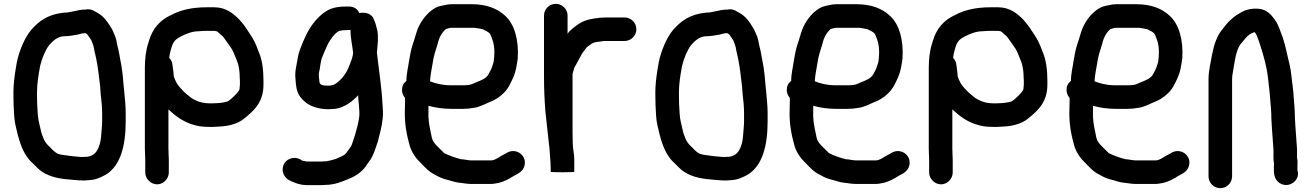

<svg xmlns="http://www.w3.org/2000/svg" viewBox="-20 -773 6843 1002"><path d="M314 -707C231.9 -698.8 183.9 -664.4 142 -616C108.9 -576.3 81 -509.8 68 -449L60 -401C54.4 -364.7 50 -328.8 50 -286C50 -265.3 50.3 -245 51 -225C53.7 -186.2 53 -151 61 -119C75.3 -54.6 90 2.2 122 47C132.8 63.2 144.9 72.9 158 86L175 103C207.7 135.7 255 153.7 313 161C349.3 163.8 380.5 169 419 169C429 168.3 438.3 167.7 447 167C482.2 165 508.4 151.4 533 138C610.2 90.5 636 -15 636 -140V-185C636 -219 631.6 -257 629 -289L624 -339C620.7 -383 616.5 -419.8 608 -460C603.4 -483.1 601 -503.4 595 -525C589.6 -544.9 588.5 -562.7 582 -581C573.2 -600.3 568.2 -617.3 557 -633C540.7 -659.1 526.6 -680.8 500 -699C477.7 -711.8 456.5 -730.3 426 -723H424C384.4 -723 352.8 -707 314 -707ZM426 -600C428.3 -598.4 433.6 -595.4 436 -593C443.5 -582.5 448.8 -573.6 456 -564C460 -556 462.7 -547 466 -538C471.3 -524.7 471.4 -509.5 476 -494C485.7 -455.1 492.2 -410.9 497 -368L502 -328L506 -277C509.5 -248.9 513 -215.2 513 -185V-140C513 -127.3 512.3 -115 511 -103C508.7 -78.7 507.9 -48 502 -26C491.4 11.2 477.5 38.3 437 45C430.3 45 423 45.3 415 46H399C377.8 43.9 348.5 41.9 327 38C312.1 36.3 291.9 34.5 279 28C265.2 20.1 255.3 10.6 245 -1C227.3 -16.7 211.8 -33 204 -59C196.8 -75.2 194.7 -83.8 190 -106C184.1 -131.8 178.6 -150.1 177 -179C174.2 -210.6 173 -249.5 173 -285C173 -338.9 181 -381.1 189 -427C197.4 -464.9 216.3 -510.7 236 -537C254.8 -557.9 279.3 -584 318 -584C340.1 -584 362.8 -588.9 383 -592C395 -595.3 411.4 -600 424 -600Z M738 60V127C738 160 767 189 800 189C833 189 861 160 861 127V60C861 44 859 22.9 859 5V-202C863.7 -197.3 869 -192.7 875 -188C918.8 -147.9 981.3 -111 1064 -111C1086.8 -109.7 1111.3 -111.6 1132 -113C1180.4 -116 1219.9 -128.8 1249 -150C1302 -192.4 1355 -236.7 1355 -331V-352C1355 -409.2 1347.9 -464.5 1329 -505C1323.4 -521.9 1315.3 -541.4 1308 -556L1296 -578C1287.6 -590.6 1277.7 -605.3 1269 -619C1258 -636.8 1242.5 -656.2 1229 -671C1197.1 -702.9 1159 -735 1097 -735H1059C982.2 -735 922.2 -721 872 -694C815.5 -668.9 776.6 -623.8 758 -562L753 -545C741.3 -510 736 -464.1 736 -418V4C736 23 738 43 738 60ZM1059 -612H1097C1099.7 -612 1102.3 -611.7 1105 -611C1113.6 -611 1121.3 -602.7 1127 -597C1136.9 -589.6 1145.3 -581.8 1152 -571C1162.2 -558.3 1171.4 -542.3 1181 -530L1191 -515C1195.6 -504.4 1201.3 -496.5 1205 -484L1215 -460C1225.7 -436 1231 -402.7 1231 -371C1231.7 -364.3 1232 -358 1232 -352V-331C1232 -327 1231.7 -323.3 1231 -320C1231 -316 1230.7 -312 1230 -308C1230 -307.3 1229.7 -306.3 1229 -305C1229 -301.8 1223.5 -296 1222 -294L1214 -284C1209.1 -277.5 1190.8 -261 1186 -257L1176 -249C1172.5 -245.5 1167.3 -244.2 1163 -242C1143.4 -237.1 1118.3 -234 1094 -234C1085.3 -233.3 1077 -233.3 1069 -234C1030.5 -234 995.9 -248.8 973 -266C953.6 -281.1 940.5 -292.8 924 -311C906.6 -328.4 895.4 -348.9 887 -374C887 -383.3 884.9 -394.2 884 -405L880 -435C878.7 -449 873 -461 863 -471C864.6 -487.1 867.2 -497.8 871 -511L876 -528C880.3 -543.2 885.1 -550.2 894 -562C902.1 -570.1 913.8 -577.9 924 -583C951 -595.5 979.9 -610 1018 -610C1030.4 -611.1 1046.5 -612 1059 -612Z M1823 -497C1819.6 -469.5 1813.6 -458.2 1804 -433C1792.3 -400.1 1772.7 -369.9 1748 -349C1733.5 -335.8 1719.9 -326 1693 -326C1673.1 -326 1647 -326.8 1647 -347C1646.3 -355 1645.3 -364 1644 -374V-388C1644.7 -394.7 1646 -401.7 1648 -409C1651.1 -424.6 1654 -456 1660 -471C1668.9 -491.4 1681.8 -524.6 1692 -545C1705 -567.8 1723.8 -596.1 1747 -610C1755.3 -614.1 1776.4 -616 1789 -616H1799C1802.3 -616 1805.7 -616.3 1809 -617C1809 -574.5 1818.6 -536.9 1823 -497ZM1855 -705C1845 -727.7 1826.3 -739 1799 -739H1789C1719 -739 1686.8 -723.7 1648 -688C1608.6 -650.3 1584.6 -609.4 1562 -556C1549.5 -524 1538.3 -502.3 1533 -465C1527.5 -430 1517.8 -401.7 1522 -362L1524 -336C1527.8 -302.2 1534.7 -280.5 1554 -259C1579.3 -229.9 1609.6 -213.7 1656 -206C1681 -201 1703.4 -203.5 1730 -205C1778.7 -212.5 1820.6 -244.4 1849 -276C1849 -259.5 1852.2 -239.1 1853 -225C1854.1 -201.1 1856.8 -188.8 1855 -166C1850.6 -130.9 1841.7 -98.5 1833 -69C1827.4 -49.6 1821.3 -36.7 1816 -18L1811 -8C1803.4 3.4 1795 14.2 1788 24C1777 40.5 1751.6 46.2 1734 56C1718.8 61.1 1698.8 66.2 1682 69H1673C1668.3 69.7 1663.7 70 1659 70H1581C1576.6 69.1 1562.4 66.6 1556 65C1526.5 40.4 1482.2 50.3 1464.5 78.5C1444.5 110.3 1458.4 147.6 1483 164C1503.2 176.6 1544.8 193 1579 193H1659C1665.7 193 1672 192.7 1678 192C1725.5 192 1766.9 174.6 1801 160C1838 145.2 1866.8 124.6 1889 95C1896.2 82.4 1905.2 72.3 1914 59C1931 31.8 1941.1 -2.4 1952 -35C1960.8 -72.3 1973 -110.5 1977 -154C1980.7 -183.5 1977.5 -202.8 1976 -232C1972 -316.4 1956.3 -414.1 1947 -498C1947.7 -505.3 1948.3 -512.3 1949 -519L1951 -545C1952.3 -555.7 1952.7 -565 1952 -573V-586C1952 -595.3 1951 -605 1949 -615C1943 -636.1 1940.2 -654.1 1931 -671C1928.6 -677 1928 -681 1923 -686.5C1908.3 -702.6 1887.9 -710.2 1855 -705Z M2386 58C2354.2 50.1 2323.6 38.8 2298 26L2257 -15C2249.7 -22.3 2246.3 -28.2 2240 -37C2234.1 -48.7 2231.5 -63.7 2228 -82C2219.9 -119.3 2213.8 -152.7 2216 -197V-221C2250.1 -211.3 2291.4 -205 2333 -205H2399C2417.4 -205 2434.3 -206.9 2450 -210C2480.6 -212.8 2505.9 -228.4 2530 -238C2561.2 -249.7 2585.5 -264.5 2607 -286C2631.5 -308.8 2644.9 -338.3 2659 -370C2672.1 -398.9 2676.6 -430.4 2682 -468C2688 -563.4 2665.8 -646.2 2616 -691C2576.3 -728.3 2518.8 -751 2443 -751H2336C2324 -751 2311.7 -749.3 2299 -746L2279 -742C2264.3 -738.7 2249.7 -731.7 2235 -721C2202.7 -696.8 2176.6 -662.5 2160 -622C2150.9 -599.2 2143.1 -566.2 2134 -542C2125.6 -516.7 2120.1 -487.7 2115 -457C2110.4 -421.6 2101 -389.8 2101 -351C2085.7 -339 2078 -323.3 2078 -304C2078 -288 2083.3 -274 2094 -262V-249C2093.3 -231 2093 -214.3 2093 -199C2090.1 -128.9 2102.8 -67.8 2118 -13C2125.8 13.8 2137 30.4 2150 49C2159.9 62.6 2174.6 75.1 2186 88L2203 105C2210.3 112.3 2217.3 118.3 2224 123C2235.8 132.7 2253.1 139.3 2267 148C2282.7 156.4 2301.5 162.5 2321 167C2341.3 172.1 2357.2 179.5 2381 181C2401.1 183.2 2418.6 187 2440 187H2543C2556.7 187 2572.6 182.8 2585 181C2609.7 174.8 2638.9 159.7 2658 147C2660.7 145 2663 143.7 2665 143C2687.9 131.5 2708.7 120 2716.5 94C2732.8 39.5 2674.8 -2.5 2628 23C2616.3 30.8 2602.5 36 2590 44C2578.4 51 2561.2 64 2543 64H2437C2420.9 64 2403 58 2386 58ZM2336 -628H2456C2463.3 -626.7 2469 -625.8 2473 -625.5C2482.1 -624.7 2491.7 -621.2 2501 -620L2502 -619L2520 -610C2524.7 -607.3 2529.3 -604 2534 -600C2535.3 -598 2536.7 -596.3 2538 -595C2542.7 -587.2 2547 -572 2550 -565C2557.2 -547.1 2560 -522.2 2560 -498C2560 -483.9 2558.2 -468.1 2557 -456L2555 -446C2550 -431 2547 -418.3 2540 -405.5C2533.6 -393.8 2529.4 -382.4 2520 -373C2501.1 -354.1 2472.4 -348.2 2448 -336C2435.5 -329.7 2417.5 -328 2399 -328H2330C2290.6 -328 2251.7 -337.1 2224 -349C2225.3 -365 2227 -379.3 2229 -392L2237 -438C2242.8 -480.7 2252.7 -506.9 2264 -544C2271.5 -577.8 2286 -603.6 2308 -622H2309C2317.3 -623.7 2326.7 -628 2336 -628Z M2819 -692V-372C2819 -311.6 2821.8 -249.1 2826 -194C2833.5 -131.6 2838.7 -71.7 2846 -11C2846.7 -9 2847 -7 2847 -5C2849.2 33.8 2854 71.3 2854 109V123C2854 125 2874.3 126 2915 126C2956.3 126 2977 125 2977 123V59C2977 29.3 2969 4.1 2969 -27C2968.3 -44.3 2968 -62 2968 -80V-384C2968 -393.8 2977 -414.7 2977 -420C2978.3 -422 2980 -424.7 2982 -428C2994.9 -452.3 3002 -463.1 3014 -487C3023.4 -503.9 3032.3 -511.8 3043 -527C3054.9 -534.9 3063.3 -543.2 3073 -548C3085.2 -554.1 3102.5 -555.1 3119 -557L3131 -559H3239C3273.1 -559 3301 -586.5 3301 -620.5C3301 -654.5 3273.1 -682 3239 -682H3144C3136.7 -682 3129.7 -681.7 3123 -681C3115.7 -681 3108.3 -680.3 3101 -679L3085 -677C3079 -675.7 3073 -674.7 3067 -674C3039.9 -669.8 3017.5 -659.4 2998 -647L2974 -629C2960.5 -618.2 2947.8 -607.7 2942 -596V-692C2942 -725.3 2914 -753 2880.5 -753C2847 -753 2819 -725.3 2819 -692Z M3664 -707C3581.9 -698.8 3533.9 -664.4 3492 -616C3458.9 -576.3 3431 -509.8 3418 -449L3410 -401C3404.4 -364.7 3400 -328.8 3400 -286C3400 -265.3 3400.3 -245 3401 -225C3403.7 -186.2 3403 -151 3411 -119C3425.3 -54.6 3440 2.2 3472 47C3482.8 63.2 3494.9 72.9 3508 86L3525 103C3557.7 135.7 3605 153.7 3663 161C3699.3 163.8 3730.5 169 3769 169C3779 168.3 3788.3 167.7 3797 167C3832.2 165 3858.4 151.4 3883 138C3960.2 90.5 3986 -15 3986 -140V-185C3986 -219 3981.6 -257 3979 -289L3974 -339C3970.7 -383 3966.5 -419.8 3958 -460C3953.4 -483.1 3951 -503.4 3945 -525C3939.6 -544.9 3938.5 -562.7 3932 -581C3923.2 -600.3 3918.2 -617.3 3907 -633C3890.7 -659.1 3876.6 -680.8 3850 -699C3827.7 -711.8 3806.5 -730.3 3776 -723H3774C3734.4 -723 3702.8 -707 3664 -707ZM3776 -600C3778.3 -598.4 3783.6 -595.4 3786 -593C3793.5 -582.5 3798.8 -573.6 3806 -564C3810 -556 3812.7 -547 3816 -538C3821.3 -524.7 3821.4 -509.5 3826 -494C3835.7 -455.1 3842.2 -410.9 3847 -368L3852 -328L3856 -277C3859.5 -248.9 3863 -215.2 3863 -185V-140C3863 -127.3 3862.3 -115 3861 -103C3858.7 -78.7 3857.9 -48 3852 -26C3841.4 11.2 3827.5 38.3 3787 45C3780.3 45 3773 45.3 3765 46H3749C3727.8 43.9 3698.5 41.9 3677 38C3662.1 36.3 3641.9 34.5 3629 28C3615.2 20.1 3605.3 10.6 3595 -1C3577.3 -16.7 3561.8 -33 3554 -59C3546.8 -75.2 3544.7 -83.8 3540 -106C3534.1 -131.8 3528.6 -150.1 3527 -179C3524.2 -210.6 3523 -249.5 3523 -285C3523 -338.9 3531 -381.1 3539 -427C3547.4 -464.9 3566.3 -510.7 3586 -537C3604.8 -557.9 3629.3 -584 3668 -584C3690.1 -584 3712.8 -588.9 3733 -592C3745 -595.3 3761.4 -600 3774 -600Z M4394 58C4362.2 50.1 4331.6 38.8 4306 26L4265 -15C4257.7 -22.3 4254.3 -28.2 4248 -37C4242.1 -48.7 4239.5 -63.7 4236 -82C4227.9 -119.3 4221.8 -152.7 4224 -197V-221C4258.1 -211.3 4299.4 -205 4341 -205H4407C4425.4 -205 4442.3 -206.9 4458 -210C4488.6 -212.8 4513.9 -228.4 4538 -238C4569.2 -249.7 4593.5 -264.5 4615 -286C4639.5 -308.8 4652.9 -338.3 4667 -370C4680.1 -398.9 4684.6 -430.4 4690 -468C4696 -563.4 4673.8 -646.2 4624 -691C4584.3 -728.3 4526.8 -751 4451 -751H4344C4332 -751 4319.7 -749.3 4307 -746L4287 -742C4272.3 -738.7 4257.7 -731.7 4243 -721C4210.7 -696.8 4184.6 -662.5 4168 -622C4158.9 -599.2 4151.1 -566.2 4142 -542C4133.6 -516.7 4128.1 -487.7 4123 -457C4118.4 -421.6 4109 -389.8 4109 -351C4093.7 -339 4086 -323.3 4086 -304C4086 -288 4091.3 -274 4102 -262V-249C4101.3 -231 4101 -214.3 4101 -199C4098.1 -128.9 4110.8 -67.8 4126 -13C4133.8 13.8 4145 30.4 4158 49C4167.9 62.6 4182.6 75.1 4194 88L4211 105C4218.3 112.3 4225.3 118.3 4232 123C4243.8 132.7 4261.1 139.3 4275 148C4290.7 156.4 4309.5 162.5 4329 167C4349.3 172.1 4365.2 179.5 4389 181C4409.1 183.2 4426.6 187 4448 187H4551C4564.7 187 4580.6 182.8 4593 181C4617.7 174.8 4646.9 159.7 4666 147C4668.7 145 4671 143.7 4673 143C4695.9 131.5 4716.7 120 4724.5 94C4740.8 39.5 4682.8 -2.5 4636 23C4624.3 30.8 4610.5 36 4598 44C4586.4 51 4569.2 64 4551 64H4445C4428.9 64 4411 58 4394 58ZM4344 -628H4464C4471.3 -626.7 4477 -625.8 4481 -625.5C4490.1 -624.7 4499.7 -621.2 4509 -620L4510 -619L4528 -610C4532.7 -607.3 4537.3 -604 4542 -600C4543.3 -598 4544.7 -596.3 4546 -595C4550.7 -587.2 4555 -572 4558 -565C4565.2 -547.1 4568 -522.2 4568 -498C4568 -483.9 4566.2 -468.1 4565 -456L4563 -446C4558 -431 4555 -418.3 4548 -405.5C4541.6 -393.8 4537.4 -382.4 4528 -373C4509.1 -354.1 4480.4 -348.2 4456 -336C4443.5 -329.7 4425.5 -328 4407 -328H4338C4298.6 -328 4259.7 -337.1 4232 -349C4233.3 -365 4235 -379.3 4237 -392L4245 -438C4250.8 -480.7 4260.7 -506.9 4272 -544C4279.5 -577.8 4294 -603.6 4316 -622H4317C4325.3 -623.7 4334.7 -628 4344 -628Z M4829 60V127C4829 160 4858 189 4891 189C4924 189 4952 160 4952 127V60C4952 44 4950 22.9 4950 5V-202C4954.7 -197.3 4960 -192.7 4966 -188C5009.8 -147.9 5072.3 -111 5155 -111C5177.8 -109.7 5202.3 -111.6 5223 -113C5271.4 -116 5310.9 -128.8 5340 -150C5393 -192.4 5446 -236.7 5446 -331V-352C5446 -409.2 5438.9 -464.5 5420 -505C5414.4 -521.9 5406.3 -541.4 5399 -556L5387 -578C5378.6 -590.6 5368.7 -605.3 5360 -619C5349 -636.8 5333.5 -656.2 5320 -671C5288.1 -702.9 5250 -735 5188 -735H5150C5073.2 -735 5013.2 -721 4963 -694C4906.5 -668.9 4867.6 -623.8 4849 -562L4844 -545C4832.3 -510 4827 -464.1 4827 -418V4C4827 23 4829 43 4829 60ZM5150 -612H5188C5190.7 -612 5193.3 -611.7 5196 -611C5204.6 -611 5212.3 -602.7 5218 -597C5227.9 -589.6 5236.3 -581.8 5243 -571C5253.2 -558.3 5262.4 -542.3 5272 -530L5282 -515C5286.6 -504.4 5292.3 -496.5 5296 -484L5306 -460C5316.7 -436 5322 -402.7 5322 -371C5322.7 -364.3 5323 -358 5323 -352V-331C5323 -327 5322.7 -323.3 5322 -320C5322 -316 5321.7 -312 5321 -308C5321 -307.3 5320.7 -306.3 5320 -305C5320 -301.8 5314.5 -296 5313 -294L5305 -284C5300.1 -277.5 5281.8 -261 5277 -257L5267 -249C5263.5 -245.5 5258.3 -244.2 5254 -242C5234.4 -237.1 5209.3 -234 5185 -234C5176.3 -233.3 5168 -233.3 5160 -234C5121.5 -234 5086.9 -248.8 5064 -266C5044.6 -281.1 5031.5 -292.8 5015 -311C4997.6 -328.4 4986.4 -348.9 4978 -374C4978 -383.3 4975.9 -394.2 4975 -405L4971 -435C4969.7 -449 4964 -461 4954 -471C4955.6 -487.1 4958.2 -497.8 4962 -511L4967 -528C4971.3 -543.2 4976.1 -550.2 4985 -562C4993.1 -570.1 5004.8 -577.9 5015 -583C5042 -595.5 5070.9 -610 5109 -610C5121.4 -611.1 5137.5 -612 5150 -612Z M5854 58C5822.2 50.1 5791.6 38.8 5766 26L5725 -15C5717.7 -22.3 5714.3 -28.2 5708 -37C5702.1 -48.7 5699.5 -63.7 5696 -82C5687.9 -119.3 5681.8 -152.7 5684 -197V-221C5718.1 -211.3 5759.4 -205 5801 -205H5867C5885.4 -205 5902.3 -206.9 5918 -210C5948.6 -212.8 5973.9 -228.4 5998 -238C6029.2 -249.7 6053.5 -264.5 6075 -286C6099.5 -308.8 6112.9 -338.3 6127 -370C6140.1 -398.9 6144.6 -430.4 6150 -468C6156 -563.4 6133.8 -646.2 6084 -691C6044.3 -728.3 5986.8 -751 5911 -751H5804C5792 -751 5779.7 -749.3 5767 -746L5747 -742C5732.3 -738.7 5717.7 -731.7 5703 -721C5670.7 -696.8 5644.6 -662.5 5628 -622C5618.9 -599.2 5611.1 -566.2 5602 -542C5593.6 -516.7 5588.1 -487.7 5583 -457C5578.4 -421.6 5569 -389.8 5569 -351C5553.7 -339 5546 -323.3 5546 -304C5546 -288 5551.3 -274 5562 -262V-249C5561.3 -231 5561 -214.3 5561 -199C5558.1 -128.9 5570.8 -67.8 5586 -13C5593.8 13.8 5605 30.4 5618 49C5627.9 62.6 5642.6 75.1 5654 88L5671 105C5678.3 112.3 5685.3 118.3 5692 123C5703.8 132.7 5721.1 139.3 5735 148C5750.7 156.4 5769.5 162.5 5789 167C5809.3 172.1 5825.2 179.5 5849 181C5869.1 183.2 5886.6 187 5908 187H6011C6024.7 187 6040.6 182.8 6053 181C6077.7 174.8 6106.9 159.7 6126 147C6128.7 145 6131 143.7 6133 143C6155.9 131.5 6176.7 120 6184.5 94C6200.8 39.5 6142.8 -2.5 6096 23C6084.3 30.8 6070.5 36 6058 44C6046.4 51 6029.2 64 6011 64H5905C5888.9 64 5871 58 5854 58ZM5804 -628H5924C5931.3 -626.7 5937 -625.8 5941 -625.5C5950.1 -624.7 5959.7 -621.2 5969 -620L5970 -619L5988 -610C5992.7 -607.3 5997.3 -604 6002 -600C6003.3 -598 6004.7 -596.3 6006 -595C6010.7 -587.2 6015 -572 6018 -565C6025.2 -547.1 6028 -522.2 6028 -498C6028 -483.9 6026.2 -468.1 6025 -456L6023 -446C6018 -431 6015 -418.3 6008 -405.5C6001.6 -393.8 5997.4 -382.4 5988 -373C5969.1 -354.1 5940.4 -348.2 5916 -336C5903.5 -329.7 5885.5 -328 5867 -328H5798C5758.6 -328 5719.7 -337.1 5692 -349C5693.3 -365 5695 -379.3 5697 -392L5705 -438C5710.8 -480.7 5720.7 -506.9 5732 -544C5739.5 -577.8 5754 -603.6 5776 -622H5777C5785.3 -623.7 5794.7 -628 5804 -628Z M6410 147V-359C6410 -369.7 6411 -380 6413 -390C6422.5 -442.1 6427.7 -503.5 6452 -540C6473.2 -563.5 6489 -592.7 6523 -604C6524.3 -604 6526 -604.3 6528 -605C6531.6 -599.6 6535.8 -595.6 6538 -589C6545.4 -569.8 6552.7 -552.7 6559 -530C6574.6 -480.9 6590.8 -425.2 6597 -369C6600.7 -328.6 6606.9 -293.4 6609 -252C6612.2 -214 6615 -190.3 6615 -152C6616.7 -116.5 6619.5 -79.1 6622 -47C6622 -37.2 6624 -28 6624 -18C6624.7 -10 6625.3 -0.7 6626 10V53C6626 61.7 6627 70.7 6629 80C6628.3 85.3 6628 91 6628 97V112C6628 145 6635.9 167 6657 181.5C6704.5 214.3 6768.8 168.5 6751 115V97C6751 82.7 6752.9 70.4 6750 56C6749.3 55.3 6749 54.3 6749 53V7C6746.6 -38.5 6742.6 -73.5 6740 -118L6738 -154C6738 -168 6737.7 -180.3 6737 -191L6735 -221C6733.7 -231 6732.7 -243.3 6732 -258C6730.3 -303.4 6723 -339.4 6719 -383C6714.6 -418.2 6708.9 -443.8 6700 -478C6690.1 -522.7 6680 -566.3 6664 -605C6654 -631.5 6647.1 -652.3 6631 -673C6612.4 -698.3 6592 -719.4 6558 -726C6515.7 -732 6482.6 -723.2 6456 -708C6435.3 -695.9 6428.2 -691.7 6408.5 -675C6384.6 -654.7 6375 -639.2 6356 -616C6328.4 -579.9 6315.6 -539 6305 -486C6298.5 -444.9 6287 -406.1 6287 -359V147C6287 181.1 6314.5 209 6348.5 209C6382.5 209 6410 181.1 6410 147Z"/></svg>

Font: Smoothie
Style: Regular
Weight: 400
Foundry: Cannot Into Space Fonts
Version: Version 0.8